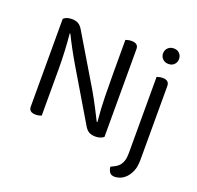

<svg xmlns="http://www.w3.org/2000/svg" viewBox="-144 -812 1192 1162"><g transform="rotate(20 451.5 -231.5)"><path d="M133 5Q89 5 89 -31V-596Q107 -614 143 -614Q167 -614 184 -604.5Q201 -595 215 -570L406 -250Q418 -229 431 -205.5Q444 -182 456 -158.5Q468 -135 478.5 -114.5Q489 -94 496 -80L500 -81Q492 -162 490.5 -244Q489 -326 489 -404V-606Q495 -608 505 -610.5Q515 -613 527 -613Q571 -613 571 -577V-11Q562 -3 548 1.5Q534 6 517 6Q493 6 476 -3.5Q459 -13 445 -38L255 -358Q243 -378 229.5 -402Q216 -426 203.5 -449Q191 -472 180.5 -493Q170 -514 163 -528L159 -527Q164 -479 167 -417.5Q170 -356 170 -301V-2Q165 0 154.5 2.5Q144 5 133 5ZM666 146Q684 138 698.5 129.5Q713 121 722.5 108.5Q732 96 737.5 77.5Q743 59 743 30V-460Q748 -462 758.5 -464.5Q769 -467 781 -467Q823 -467 823 -430V45Q823 89 811 117.5Q799 146 781.5 163.5Q764 181 745 188Q726 195 712 195Q687 195 677.5 180.5Q668 166 666 146ZM731 -608Q731 -629 745.5 -643.5Q760 -658 783 -658Q806 -658 820 -643.5Q834 -629 834 -608Q834 -587 820 -572.5Q806 -558 783 -558Q760 -558 745.5 -572.5Q731 -587 731 -608Z"/></g></svg>

Font: Baloo Thambi 2
Style: Regular
Weight: 400
Designer: Aadarsh Rajan and Ek Type
Foundry: Ek Type
Version: Version 1.640;hotconv 1.0.111;makeotfexe 2.5.65597; ttfautoh